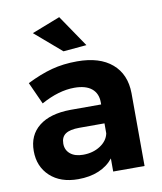

<svg xmlns="http://www.w3.org/2000/svg" viewBox="-86 -834 767 910"><g transform="rotate(-10 298.0 -379.0)"><path d="M386 0V-63Q359 -29 316 -11Q273 7 217 7Q132 7 82 -39.5Q32 -86 32 -161Q32 -237 85.5 -279.5Q139 -322 237 -323H385V-333Q385 -376 356.5 -399.5Q328 -423 273 -423Q198 -423 113 -376L65 -482Q129 -514 185 -529Q241 -544 308 -544Q416 -544 475.5 -493Q535 -442 536 -351L537 0ZM385 -184V-232H264Q219 -232 197.5 -217.5Q176 -203 176 -171Q176 -140 198.5 -121.5Q221 -103 260 -103Q308 -103 343 -126Q378 -149 385 -184ZM261 -765 365 -612 253 -602 125 -712Z"/></g></svg>

Font: Gontserrat SemiBold
Style: Regular
Weight: 600
Designer: Julieta Ulanovsky
Foundry: Julieta Ulanovsky
Version: Version 6.001